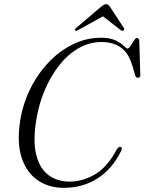

<svg xmlns="http://www.w3.org/2000/svg" viewBox="-20 -893 695 923"><path d="M561.5 -186.5Q570 -181.5 561 -165Q518.5 -79.5 448 -34.8Q377.5 10 286.5 10Q214 10 160.8 -26.8Q107.5 -63.5 84 -135.2Q60.5 -207 77 -312.5Q89.5 -392 124.5 -463.8Q159.5 -535.5 211.8 -591.2Q264 -647 328.8 -679.2Q393.5 -711.5 466 -711.5Q509.5 -711.5 535.8 -698.5Q562 -685.5 575 -672.5Q588 -659.5 593 -659.5Q599 -659.5 607.5 -672.2Q616 -685 624 -697.8Q632 -710.5 638 -710.5Q648.5 -710.5 649.5 -696.5L654.5 -532Q655 -520 643 -519Q634.5 -518.5 630 -530.5L616 -578Q598 -638.5 560.8 -664.8Q523.5 -691 468 -691Q409 -691 357.2 -661Q305.5 -631 264.2 -578.5Q223 -526 194.8 -458.8Q166.5 -391.5 154.5 -317Q137.5 -213 154.5 -147.5Q171.5 -82 213.5 -51Q255.5 -20 314.5 -20Q378 -20 437.8 -55.5Q497.5 -91 542 -176Q552.5 -190.5 561.5 -186.5ZM573 -746.5Q567.5 -742.5 560 -748.5L475 -814.5L355.5 -748.5Q345 -743 341.5 -746.5Q337 -751 346 -758.5L464 -859Q472 -865.5 477.8 -869.2Q483.5 -873 490.5 -873Q497 -873 501 -869.2Q505 -865.5 509.5 -859L575.5 -758.5Q580 -751 573 -746.5Z"/></svg>

Font: Fraunces 72pt Light
Style: Italic
Weight: 300
Italic angle: -16°
Version: Version 1.000;[b76b70a41]